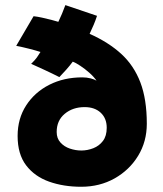

<svg xmlns="http://www.w3.org/2000/svg" viewBox="-20 -723 640 752"><path d="M298 8.5Q229 8.5 172.5 -11.5Q116 -31.5 82.5 -75.2Q49 -119 49 -190.5Q49 -258.5 82.5 -310.2Q116 -362 173.2 -391Q230.5 -420 302.5 -420Q319.5 -420 335 -416Q350.5 -412 358 -407Q348 -422 330.2 -437.8Q312.5 -453.5 294.2 -465.5Q276 -477.5 265 -481.5Q254 -466.5 239.5 -450.2Q225 -434 212.5 -421Q185 -435 152.5 -450Q120 -465 102 -473Q117 -487.5 124.5 -498Q132 -508.5 138.5 -519.5Q120 -525.5 93.5 -532.2Q67 -539 43.5 -543.5L111.5 -659.5Q126 -658 145.2 -653.8Q164.5 -649.5 182 -645Q199.5 -640.5 208.5 -637.5Q216 -653 222.8 -669.2Q229.5 -685.5 236 -703L360 -661Q354 -642.5 347 -626Q340 -609.5 331 -590.5Q405 -557.5 454.8 -512Q504.5 -466.5 529.8 -400.2Q555 -334 555 -238.5Q555 -168.5 521 -112.8Q487 -57 428.8 -24.2Q370.5 8.5 298 8.5ZM298.5 -133.5Q322.5 -133.5 345.5 -142.5Q368.5 -151.5 383.2 -171Q398 -190.5 398 -222.5Q398 -259.5 374.5 -281.5Q351 -303.5 311.5 -303.5Q265 -303.5 233.5 -277.2Q202 -251 202 -206Q202 -181 216.8 -164.8Q231.5 -148.5 253.8 -141Q276 -133.5 298.5 -133.5Z"/></svg>

Font: Grandstander ExtraBold
Style: Regular
Weight: 800
Designer: Tyler Finck
Foundry: Etcetera Type Co
Version: Version 1.200; ttfautohint (v1.8.3)